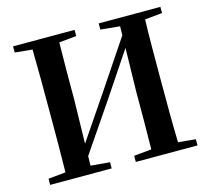

<svg xmlns="http://www.w3.org/2000/svg" viewBox="-105 -866 1088 992"><g transform="rotate(-15 438.5 -370.5)"><path d="M503 -708 606 -698 605 -650 430 -389 274 -159 279 -394C279 -497 279 -599 281 -699L374 -708V-741H45V-708L138 -699C140 -597 140 -496 140 -394V-346C140 -243 140 -141 138 -42L45 -33V0H374V-33L272 -42L273 -93L438 -335L604 -583L599 -351C599 -244 599 -142 597 -42L503 -33V0H833V-33L740 -42C737 -143 737 -245 737 -346V-394C737 -497 737 -599 740 -699L833 -708V-741H503Z"/></g></svg>

Font: Noto Serif CJK KR
Style: Bold
Weight: 700
Designer: Ryoko NISHIZUKA 西塚涼子 (kana & ideographs); Frank Grießhammer (Latin, Greek & Cyrillic); Wenlong ZHANG 张文龙 (bopomofo); San
Foundry: Adobe
Version: Version 2.001;hotconv 1.1.0;makeotfexe 2.6.0